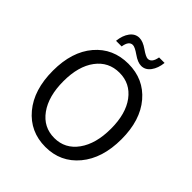

<svg xmlns="http://www.w3.org/2000/svg" viewBox="-226 -959 1110 1110"><g transform="rotate(45 329.5 -403.5)"><path d="M49 -331Q49 -486 126.5 -577Q204 -668 330 -668Q455 -668 532.5 -577Q610 -486 610 -331Q610 -175 532 -81.5Q454 12 330 12Q205 12 127 -81Q49 -174 49 -331ZM135 -331Q135 -208 188 -134.5Q241 -61 330 -61Q418 -61 471 -134.5Q524 -208 524 -331Q524 -453 471 -524Q418 -595 330 -595Q241 -595 188 -524Q135 -453 135 -331ZM185 -711Q190 -759 212.5 -789Q235 -819 269 -819Q298 -819 335 -793Q372 -767 388 -767Q420 -767 429 -819H474Q469 -772 446.5 -741.5Q424 -711 390 -711Q362 -711 325 -737Q288 -763 271 -763Q239 -763 231 -711Z"/></g></svg>

Font: RibengUni
Style: Regular
Weight: 400
Designer: (1) Dr. Andrew Glass (Program Manager at Microsoft Corporation)
(2) Bivuti Chakma (Suz Moriz)
(3) Paul D. Hunt (Adobe Co
Foundry: Bivuti Chakma and Jyoti Chakma
Version: Version 1.2020